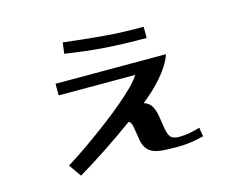

<svg xmlns="http://www.w3.org/2000/svg" viewBox="-89 -685 1119 892"><g transform="rotate(-15 471.0 -239.0)"><path d="M276 -549Q376 -537 468 -529Q560 -521 658 -522V-468Q603 -468 553 -469.5Q503 -471 455.5 -474.5Q408 -478 362 -483.5Q316 -489 269 -496ZM156 11Q181 -4 217 -28Q253 -52 294 -81.5Q335 -111 377 -143Q419 -175 455.5 -206Q492 -237 520.5 -265.5Q549 -294 562 -316H194V-372H725Q716 -345 699 -318.5Q682 -292 660 -267Q638 -242 613.5 -219.5Q589 -197 566 -179Q583 -174 593.5 -163.5Q604 -153 610 -137.5Q616 -122 619.5 -103Q623 -84 626 -61Q632 -15 643.5 0Q655 15 685 15Q711 15 735.5 10.5Q760 6 786 -2L793 41Q728 58 666 58Q628 58 599.5 56Q571 54 551.5 46.5Q532 39 520 23Q508 7 503 -21Q497 -55 493 -82Q489 -109 476 -113Q443 -89 405.5 -63Q368 -37 331 -12.5Q294 12 259.5 33.5Q225 55 198 71Z"/></g></svg>

Font: Cafe24 ClassicType
Style: Regular
Weight: 400
Designer: Cafe24 thkim, hmlim, mnelim & 4IR
Foundry: Cafe24
Version: Version 1.000